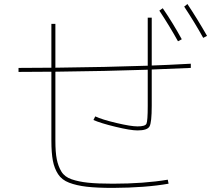

<svg xmlns="http://www.w3.org/2000/svg" viewBox="-20 -876 1040 936"><path d="M230.5 -759.8H250V-545.9Q502 -548.8 700.2 -555.7V-790H719.7V-556.6Q784.2 -558.6 910.2 -565.4V-544.9Q784.2 -539.1 719.7 -537.1V-360.4Q719.7 -279.3 709 -259.8Q698.2 -240.2 650.4 -240.2Q616.2 -240.2 543.5 -257.8Q470.7 -275.4 435.5 -291L444.3 -308.6Q477.5 -293 547.9 -276.4Q618.2 -259.8 650.4 -259.8Q687.5 -259.8 693.8 -272.5Q700.2 -285.2 700.2 -360.4V-536.1Q502 -529.3 250 -526.4V-190.4Q250 -133.8 256.8 -99.6Q263.7 -65.4 279.3 -39.6Q294.9 -13.7 329.1 -2Q363.3 9.8 409.2 14.6Q455.1 19.5 530.3 19.5Q681.6 19.5 797.9 0L801.8 19.5Q691.4 39.1 530.3 40Q452.1 40 402.3 34.2Q352.5 28.3 316.9 14.6Q281.2 1 263.2 -26.9Q245.1 -54.7 237.8 -92.3Q230.5 -129.9 230.5 -190.4V-526.4Q176.8 -525.4 70.3 -525.4V-544.9Q176.8 -544.9 230.5 -545.9ZM756.8 -824.2 773.4 -835.9Q822.3 -764.6 866.2 -684.6L847.7 -674.8Q807.6 -747.1 756.8 -824.2ZM877.9 -843.8 893.6 -856.4Q939.5 -788.1 989.3 -701.2L970.7 -691.4Q930.7 -763.7 877.9 -843.8Z"/></svg>

Font: Mgen+ 1m thin
Style: Regular
Weight: 100
Designer: [Source Han Sans]
Ryoko NISHIZUKA  (kana & ideographs); Paul D. Hunt (Latin, Greek & Cyrillic); Wenlong ZHANG  (bopomofo
Version: Version 1.059.20150602